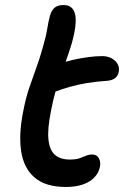

<svg xmlns="http://www.w3.org/2000/svg" viewBox="-20 -730 493 763"><path d="M242 13Q161 13 117.5 -24.5Q74 -62 64 -129.5Q54 -197 72 -286Q82 -339 96 -380.5Q110 -422 124 -460Q138 -498 149 -538Q163 -585 167.5 -614.5Q172 -644 179 -669Q184 -687 196 -698.5Q208 -710 233 -710Q270 -710 278.5 -673Q287 -636 265 -557Q254 -521 243 -490.5Q232 -460 221.5 -430.5Q211 -401 201 -367.5Q191 -334 183 -291Q168 -218 172.5 -175.5Q177 -133 198.5 -114.5Q220 -96 257 -96Q282 -96 296 -101Q310 -106 321.5 -111Q333 -116 346 -116Q365 -116 373 -101Q381 -86 377 -67Q370 -31 335 -9Q300 13 242 13ZM192 -363Q158 -349 143.5 -362Q129 -375 134 -399Q138 -423 152.5 -441.5Q167 -460 212 -475Q239 -485 269.5 -492Q300 -499 330.5 -503Q361 -507 386 -507Q408 -507 424 -498Q440 -489 447.5 -475.5Q455 -462 452 -445Q449 -429 438 -420Q427 -411 407 -409Q361 -406 325.5 -400Q290 -394 258 -385Q226 -376 192 -363Z"/></svg>

Font: Shantell Sans Medium
Style: Italic
Weight: 500
Italic angle: -11°
Designer: Stephen Nixon, Anya Danilova, Shantell Martin
Foundry: Arrow Type
Version: Version 1.011;[c5ecc13dd]